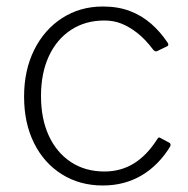

<svg xmlns="http://www.w3.org/2000/svg" viewBox="-20 -560 578 590"><path d="M296 -540Q343 -540 379.5 -526Q416 -512 444.5 -487Q473 -462 495 -429Q500 -421 494 -418L463 -403Q457 -400 451 -407Q426 -440 401.5 -459Q377 -478 353 -487.5Q329 -497 301 -497Q242 -497 198 -468Q154 -439 130 -387Q106 -335 106 -265Q106 -195 130 -143Q154 -91 198 -62Q242 -33 301 -33Q351 -33 391 -57.5Q431 -82 463 -132Q466 -137 468 -137.5Q470 -138 473 -136L501 -121Q506 -118 503 -110Q486 -82 464 -59.5Q442 -37 416 -21.5Q390 -6 360 2Q330 10 296 10Q225 10 170 -24.5Q115 -59 84.5 -120.5Q54 -182 54 -263Q54 -344 85 -406.5Q116 -469 171 -504.5Q226 -540 296 -540Z"/></svg>

Font: Libre Franklin ExtraLight
Style: Regular
Weight: 250
Designer: Pablo Impallari, Rodrigo Fuenzalida, Nhung Nguyen
Foundry: Impallari Type
Version: Version 3.000